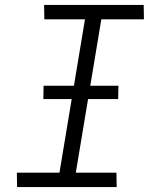

<svg xmlns="http://www.w3.org/2000/svg" viewBox="-20 -755 640 775"><path d="M451 0H49L48 -58H220L323 -677H159L158 -735H560L561 -677H389L286 -58H450ZM155 -355 156 -409H458L457 -355Z"/></svg>

Font: Iosevka Light Extended
Style: Italic
Weight: 300
Width: 7
Italic angle: -9°
Monospace: yes
Designer: Belleve Invis
Foundry: Belleve Invis
Version: Version 32.5.0; ttfautohint (v1.8.4)